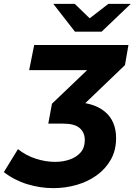

<svg xmlns="http://www.w3.org/2000/svg" viewBox="-112 -771 697 994"><path d="M164 203Q96 203 29 182.5Q-38 162 -92 120L-19 1Q22 34 73 50.5Q124 67 173 67Q215 67 250 54.5Q285 42 306 17.5Q327 -7 327 -46Q327 -85 300.5 -108Q274 -131 215 -131H138L157 -234L401 -467L403 -408H39L65 -538H553L535 -434L291 -200L221 -243H257Q369 -243 429 -194.5Q489 -146 489 -56Q489 7 462 55Q435 103 389.5 136Q344 169 285.5 186Q227 203 164 203ZM276 -607 164 -751H275L398 -632H295L449 -751H565L414 -607Z"/></svg>

Font: Montserrat Thin
Style: Bold Italic
Weight: 700
Italic angle: -11.3°
Version: Version 9.000